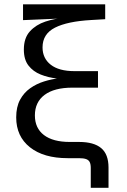

<svg xmlns="http://www.w3.org/2000/svg" viewBox="-20 -748 599 908"><path d="M409.2 140.1V45.9Q409.2 28.3 404.1 18.3Q398.9 8.3 386.7 4.2Q374.5 0 353 0H299.8Q186.5 0 121.6 -51.5Q56.6 -103 56.6 -192.9Q56.6 -242.2 74.7 -275.9Q92.8 -309.6 122.6 -330.6Q152.3 -351.6 188.2 -362.8Q224.1 -374 260.7 -378.2Q297.4 -382.3 328.1 -382.3V-372.1Q290 -372.1 249 -376.7Q208 -381.3 172.4 -395.5Q136.7 -409.7 114.7 -438Q92.8 -466.3 92.8 -513.7Q92.8 -568.4 121.6 -599.9Q150.4 -631.3 194.8 -646Q239.3 -660.6 285.6 -663.6V-661.1L88.9 -652.8V-727.5H477.5V-657.2L411.1 -653.3Q298.8 -647 240 -617.2Q181.2 -587.4 181.2 -523.9Q181.2 -472.2 220 -441.9Q258.8 -411.6 332 -411.6H443.4V-333.5H322.3Q236.8 -333.5 190.9 -299.3Q145 -265.1 145 -202.1Q145 -142.1 187.7 -109.4Q230.5 -76.7 310.1 -76.7H354Q423.8 -76.7 458.5 -47.6Q493.2 -18.6 493.2 44.4V140.1Z"/></svg>

Font: Adwaita Sans
Style: Regular
Weight: 400
Designer: Rasmus Andersson
Foundry: rsms
Version: Version 4.001;git-9221beed3